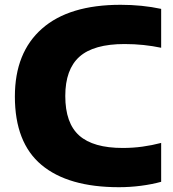

<svg xmlns="http://www.w3.org/2000/svg" viewBox="-20 -770 722 800"><path d="M475.5 10Q264 10 153 -82.8Q42 -175.5 42 -368Q42 -551 154.8 -650.5Q267.5 -750 482.5 -750Q572.5 -750 651.5 -733V-571Q616 -578.5 578 -582.5Q540 -586.5 499 -586.5Q370.5 -586.5 311.2 -533.8Q252 -481 252 -370Q252 -257 310.2 -205.2Q368.5 -153.5 491.5 -153.5Q533.5 -153.5 573.5 -159Q613.5 -164.5 651.5 -174.5V-12.5Q613.5 -2 567.8 4Q522 10 475.5 10Z"/></svg>

Font: Encode Sans SmExp XBd
Style: Regular
Weight: 800
Width: 6
Designer: Multiple Designers
Foundry: Impallari Type
Version: Version 3.002; ttfautohint (v1.8.3) -l 8 -r 50 -G 200 -x 14 